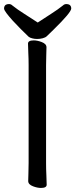

<svg xmlns="http://www.w3.org/2000/svg" viewBox="-34 -916 371 946"><path d="M309 -892Q317 -886 317 -874Q317 -855 229 -769Q209 -750 197 -738Q190 -731 176.5 -727.5Q163 -724 149.5 -724Q136 -724 125 -727Q113 -730 107 -735Q68 -772 29 -814Q10 -835 -2 -851Q-14 -867 -14 -874Q-14 -886 -6 -892Q0 -896 10 -896Q20 -896 27 -889Q52 -869 85.5 -848Q119 -827 152 -805Q185 -827 218 -848Q251 -869 276 -889Q283 -896 293 -896Q303 -896 309 -892ZM107 -113V-595Q107 -626 105.5 -655Q104 -684 104 -701Q104 -717 132 -717Q150 -717 171 -709Q195 -700 195 -683Q195 -671 194 -645.5Q193 -620 193 -594V-112Q193 -81 194.5 -52Q196 -23 196 -6Q196 10 168 10Q150 10 129 2Q105 -7 105 -24Q105 -36 106 -61.5Q107 -87 107 -113Z"/></svg>

Font: Moon Stars Kai HW
Style: Bold
Weight: 700
Designer: GuiWonder
Version: Version 1.101